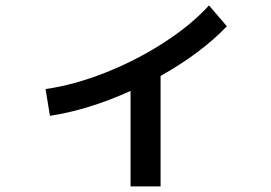

<svg xmlns="http://www.w3.org/2000/svg" viewBox="-20 -629 978 693"><path d="M734.4 -609.4 798.8 -534.2Q753.9 -486.8 692.6 -440.9Q631.3 -395 559.6 -355V43.9H451.2V-300.8Q377 -267.1 302.7 -244.1Q228.5 -221.2 160.2 -210.9L144.5 -307.6Q245.6 -321.8 358.2 -366Q470.7 -410.2 570.3 -474.4Q669.9 -538.6 734.4 -609.4Z"/></svg>

Font: Pretendard SemiBold
Style: Regular
Weight: 600
Designer: Base glyphs from Inter by Rasmus Andersson; Hangeul glyphs from Noto Sans CJK(Source Han Sans) by Jang Soo-young and Kan
Foundry: Kil Hyung-jin
Version: Version 1.309